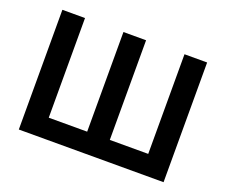

<svg xmlns="http://www.w3.org/2000/svg" viewBox="-115 -875 1237 1052"><g transform="rotate(20 504.0 -349.0)"><path d="M82 -698H214V-117H438V-698H570V-117H794V-698H926V0H82Z"/></g></svg>

Font: IBM Plex Sans SmBld
Style: Regular
Weight: 600
Designer: Mike Abbink, Paul van der Laan, Pieter van Rosmalen
Foundry: Bold Monday
Version: Version 3.005